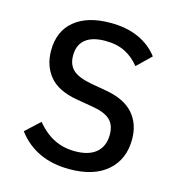

<svg xmlns="http://www.w3.org/2000/svg" viewBox="-107 -805 854 912"><g transform="rotate(15 320.0 -349.0)"><path d="M60 -106 130 -171Q170 -123 216 -100Q262 -77 319 -77Q387 -77 423 -108Q459 -139 459 -196Q459 -243 432 -268.5Q405 -294 341 -304L265 -317Q171 -333 128.5 -384Q86 -435 86 -510Q86 -606 149.5 -658Q213 -710 325 -710Q405 -710 464 -683.5Q523 -657 560 -608L492 -542Q462 -580 421.5 -600.5Q381 -621 324 -621Q260 -621 226.5 -594Q193 -567 193 -514Q193 -469 220 -444Q247 -419 312 -407L386 -394Q479 -378 523 -328Q567 -278 567 -202Q567 -103 501 -45.5Q435 12 315 12Q149 12 60 -106Z"/></g></svg>

Font: Writer Medium
Style: Regular
Weight: 500
Monospace: yes
Designer: Mike Abbink, Paul van der Laan, Pieter van Rosmalen
Foundry: Bold Monday
Version: Version 2.001 2020